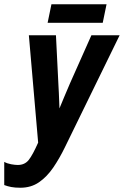

<svg xmlns="http://www.w3.org/2000/svg" viewBox="-46 -881 587 910"><path d="M50.8 8.8Q24.9 8.8 7.3 5.4Q-10.3 2 -25.9 -3.9V-113.8Q-12.2 -106 6.8 -102.5Q25.9 -99.1 38.1 -99.1Q71.3 -99.1 90.1 -122.8Q108.9 -146.5 134.8 -205.1L90.8 -713.9H219.2L231 -477.1Q231.9 -462.9 232.9 -441.4Q233.9 -419.9 234.6 -399.7Q235.4 -379.4 235.8 -367.2Q246.6 -393.1 259.3 -423.8Q272 -454.6 286.1 -486.8L387.2 -713.9H521L261.2 -182.1Q235.8 -129.9 206.1 -86.4Q176.3 -43 138.7 -17.1Q101.1 8.8 50.8 8.8ZM179.7 -772.9 197.8 -860.8H459L440.9 -772.9Z"/></svg>

Font: Open Sans Condensed
Style: Bold Italic
Weight: 700
Width: 3
Italic angle: -12°
Designer: Monotype Design Team
Foundry: Monotype Imaging Inc.
Version: Version 3.003; ttfautohint (v1.8.4)